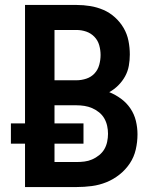

<svg xmlns="http://www.w3.org/2000/svg" viewBox="-20 -755 640 775"><path d="M81 0V-175H24V-257H81V-735H289Q317 -735 344.5 -730.5Q372 -726 397.5 -715Q423 -704 444 -685Q465 -666 479 -642Q493 -618 498.5 -590.5Q504 -563 504 -535Q504 -512 500 -489.5Q496 -467 485 -447Q474 -427 457.5 -410.5Q441 -394 421 -383Q446 -373 468.5 -356.5Q491 -340 506.5 -317Q522 -294 528.5 -267Q535 -240 535 -213Q535 -182 528 -151.5Q521 -121 504 -95.5Q487 -70 462.5 -50.5Q438 -31 409.5 -19.5Q381 -8 350.5 -4Q320 0 289 0ZM200 -431H289Q309 -431 328.5 -437.5Q348 -444 361.5 -458.5Q375 -473 380.5 -493Q386 -513 386 -533Q386 -553 380.5 -572.5Q375 -592 361 -606.5Q347 -621 328 -627.5Q309 -634 289 -634H200ZM200 -101H289Q305 -101 321 -103Q337 -105 352 -111.5Q367 -118 380 -128.5Q393 -139 401 -152.5Q409 -166 412.5 -182.5Q416 -199 416 -215Q416 -215 416 -215Q416 -215 416 -215Q416 -231 412.5 -247Q409 -263 401 -277Q393 -291 380 -301.5Q367 -312 352 -318.5Q337 -325 321 -327.5Q305 -330 289 -330H200V-257H317V-175H200Z"/></svg>

Font: Iosevka SS04 Extended
Style: Bold
Weight: 700
Width: 7
Monospace: yes
Designer: Belleve Invis
Foundry: Belleve Invis
Version: Version 19.0.0; ttfautohint (v1.8.4)